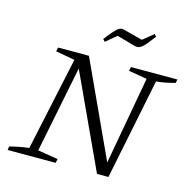

<svg xmlns="http://www.w3.org/2000/svg" viewBox="-123 -998 1118 1121"><g transform="rotate(15 436.0 -438.0)"><path d="M591 -654H872L867 -632Q837 -624 809.5 -618.5Q782 -613 754 -611L630 0H561L288 -590L304 -593L194 -44L316 -24L311 0H21L24 -22Q55 -30 83.5 -35.5Q112 -41 140 -44L261 -609L145 -630L151 -654H337L612 -57L597 -56L697 -611L586 -630ZM405 -757 392 -770Q419 -805 435 -823Q451 -841 462 -848.5Q473 -856 481.5 -856Q490 -856 500 -853L611 -824L675 -876L687 -863Q663 -831 647.5 -812.5Q632 -794 620.5 -786Q609 -778 599.5 -777Q590 -776 579 -779L469 -810Z"/></g></svg>

Font: Piazzolla 8pt ExtraLight
Style: Italic
Weight: 250
Italic angle: -11.3°
Designer: Juan Pablo del Peral
Foundry: Huerta Tipografica
Version: Version 2.001